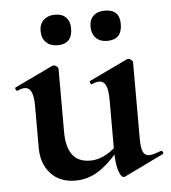

<svg xmlns="http://www.w3.org/2000/svg" viewBox="-46 -614 598 670"><g transform="rotate(-5 253.0 -278.5)"><path d="M192 12Q137 12 105.5 -23Q74 -58 74 -113V-260Q74 -293 66.5 -309Q59 -325 43 -325Q32 -325 18 -318Q14 -317 11.5 -323Q9 -329 12 -330L146 -394Q149 -395 151 -395Q156 -395 161.5 -390.5Q167 -386 167 -382V-161Q167 -107 187.5 -80Q208 -53 250 -53Q279 -53 308 -69.5Q337 -86 354 -111L360 -99Q326 -50 284 -19Q242 12 192 12ZM428 -382V-116Q428 -82 434.5 -68Q441 -54 456 -54Q463 -54 473.5 -57Q484 -60 497 -65Q501 -67 504 -61.5Q507 -56 504 -54L366 13Q364 14 361 14Q351 14 343 -11Q335 -36 335 -82V-260Q335 -293 327.5 -309Q320 -325 304 -325Q293 -325 278 -318Q275 -317 272.5 -323Q270 -329 273 -330L407 -394Q409 -395 412 -395Q417 -395 422.5 -390.5Q428 -386 428 -382ZM171 -464Q146 -464 131 -478.5Q116 -493 116 -519Q116 -543 131 -557Q146 -571 171 -571Q196 -571 209.5 -557Q223 -543 223 -519Q223 -464 171 -464ZM345 -464Q320 -464 305.5 -478.5Q291 -493 291 -519Q291 -543 305.5 -556.5Q320 -570 345 -570Q397 -570 397 -519Q397 -464 345 -464Z"/></g></svg>

Font: Cormorant Garamond Light
Style: Bold
Weight: 700
Version: Version 4.001